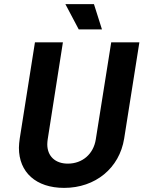

<svg xmlns="http://www.w3.org/2000/svg" viewBox="-20 -906 698 934"><path d="M476 -763 437 -886H298L363 -763ZM292 8C444 8 561 -88 584 -232L658 -700H521L446 -228C435 -157 381 -110 310 -110C248 -110 210 -147 210 -204C210 -212 211 -220 212 -228L286 -700H150L76 -232C74 -216 72 -202 72 -187C72 -68 155 8 292 8Z"/></svg>

Font: Arthouse Owned
Style: Bold Italic
Weight: 700
Italic angle: -10°
Designer: Jeremy Tribby
Foundry: Tribby Type
Version: Version 1.000;PS 001.000;hotconv 1.0.88;makeotf.lib2.5.64775